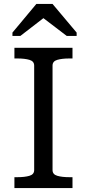

<svg xmlns="http://www.w3.org/2000/svg" viewBox="-20 -952 439 972"><path d="M153 -91V-620Q153 -642 129 -649Q105 -656 68 -656H53V-710H347V-656H331Q294 -656 270 -649Q246 -642 246 -620V-91Q246 -69 270 -62Q294 -55 331 -55H347V0H53V-55H68Q105 -55 129 -62Q153 -69 153 -91ZM246 -932H164L43 -787V-770H83L232 -885L171 -882L318 -770H368V-787Z"/></svg>

Font: Roboto Serif
Style: Regular
Weight: 400
Designer: Greg Gazdowicz
Foundry: Commercial Type
Version: Version 1.008